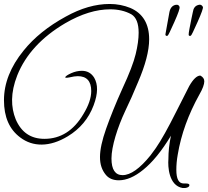

<svg xmlns="http://www.w3.org/2000/svg" viewBox="-23 -870 1050 968"><path d="M987 -489C970 -489 951 -471 931 -436L866 -308C824 -224 790 -163 763 -124L736 -87C682 -20 635 13 595 13C558 13 539 -15 539 -71C539 -131 569 -227 609 -312C630 -355 651 -403 673 -456C710 -542 729 -614 729 -672C729 -750 697 -803 634 -830C602 -843 567 -850 530 -850C459 -850 385 -829 308 -786C220 -738 149 -681 96 -615C30 -534 -3 -450 -3 -365C-3 -280 24 -218 79 -177C142 -129 227 -127 319 -183C380 -220 424 -272 449 -339C472 -400 471 -445 452 -478C438 -501 417 -513 390 -513C372 -513 354 -509 336 -501C318 -493 308 -486 306 -481C305 -477 312 -477 328 -480C345 -484 358 -486 369 -486C414 -486 437 -461 437 -411C437 -377 424 -338 397 -294C348 -211 282 -170 201 -170C132 -170 84 -203 56 -269C32 -329 29 -401 64 -490C106 -595 187 -683 306 -753C387 -800 462 -823 533 -823C572 -823 608 -815 639 -798C664 -783 676 -752 676 -705C676 -674 671 -638 661 -597C651 -556 629 -498 594 -423C560 -348 533 -280 512 -221C471 -104 471 -36 511 12C526 30 548 39 576 39C615 39 656 21 699 -14C745 -51 792 -108 839 -186C830 -145 826 -105 826 -67C823 -32 827 66 898 78H910C925 76 932 71 932 63C932 58 926 55 914 55H903C878 55 866 32 866 -14C866 -37 868 -62 873 -90C890 -193 927 -294 982 -393C999 -422 1007 -445 1007 -460C1007 -473 1000 -482 987 -489ZM811 -697C811 -692 813 -689 818 -689C819 -689 820 -689 822 -690C825 -691 836 -714 856 -759C876 -804 885 -829 882 -836C877 -849 865 -846 860 -845C845 -841 835 -829 831 -808ZM935 -689C936 -689 937 -689 939 -690C942 -691 953 -714 973 -759C993 -804 1002 -829 1000 -835C992 -850 981 -846 977 -845C961 -841 952 -829 949 -808L942 -775L932 -724C927 -695 926 -689 935 -689Z"/></svg>

Font: VL Great Vibes
Style: Regular
Weight: 400
Designer: Robert E. Leuschke
Foundry: Robert E. Leuschke
Version: Version 1.001